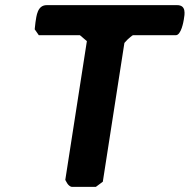

<svg xmlns="http://www.w3.org/2000/svg" viewBox="-20 -727 738 747"><path d="M318 -567 234 -27C234 -26 240 -17 242 -13C245 -8 253 0 260 0H353L380 -20L464 -560C464 -560 473 -570 476 -573C481 -577 494 -590 498 -590H664C685 -590 694 -644 695 -650C699 -673 705 -707 669 -707H162C125 -707 122 -665 118 -640C117 -633 115 -614 115 -613L131 -590H291C295 -587 315 -569 318 -567Z"/></svg>

Font: Asimov Print
Style: CIt
Weight: 500
Designer: Google
Version: Version 2.000980: 2014